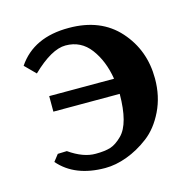

<svg xmlns="http://www.w3.org/2000/svg" viewBox="-76 -519 598 606"><g transform="rotate(-15 223.0 -216.5)"><path d="M63 -69.8 92.8 -70.8Q138.7 -38.6 179.2 -39.1Q209 -39.1 227.5 -44.9Q246.1 -50.8 266.1 -70.8Q300.3 -105 300.8 -202.1H84V-252.9H295.9Q286.1 -313 255.6 -353.5Q225.1 -394 174.8 -394Q128.9 -394 64.9 -332L30.8 -366.2Q84 -445.3 199.2 -444.8Q303.2 -444.8 362.1 -378.9Q420.9 -313 420.9 -220.2Q420.9 -162.1 397.9 -115Q375 -67.9 340.1 -41.5Q305.2 -15.1 268.1 -1.5Q231 12.2 196.8 12.2Q97.7 12.2 45.9 -47.9Z"/></g></svg>

Font: Linux Libertine
Style: Bold
Weight: 700
Designer: Philipp H. Poll
Foundry: Philipp H. Poll
Version: Version 5.0.3